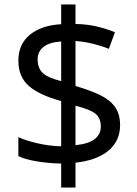

<svg xmlns="http://www.w3.org/2000/svg" viewBox="-20 -779 612 857"><path d="M253 -49Q198 -50 146 -58.5Q94 -67 62 -82V-167Q96 -151 149 -139Q202 -127 253 -126V-328Q154 -355 108 -396Q62 -437 62 -508Q62 -582 113.5 -624Q165 -666 253 -671V-759H317V-672Q370 -671 413.5 -660.5Q457 -650 493 -635L466 -561Q434 -574 395.5 -583.5Q357 -593 317 -596V-395Q383 -376 427 -354.5Q471 -333 493.5 -301.5Q516 -270 516 -220Q516 -150 464 -106.5Q412 -63 317 -53V58H253ZM253 -594Q199 -590 173.5 -569Q148 -548 148 -515Q148 -475 170.5 -453.5Q193 -432 253 -417ZM317 -131Q376 -137 403 -158.5Q430 -180 430 -214Q430 -252 406 -271.5Q382 -291 317 -307Z"/></svg>

Font: Noto Sans Thai Looped
Style: Regular
Weight: 400
Designer: Sasikarn Vongin, Ben Mitchell
Foundry: The Fontpad Ltd
Version: Version 1.001; ttfautohint (v1.8.4.7-5d5b)